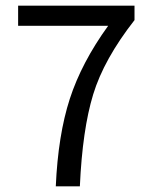

<svg xmlns="http://www.w3.org/2000/svg" viewBox="-20 -658 537 678"><path d="M177 0Q185 -181 226.5 -309Q268 -437 362 -567H44V-638H455V-587Q347 -449 309 -324.5Q271 -200 262 0Z"/></svg>

Font: Toshiba Sans
Style: Regular
Weight: 400
Designer: Paul D. Hunt
Foundry: Toshiba Corporation
Version: Version 2.020;PS 2.0;hotconv 1.0.86;makeotf.lib2.5.63406